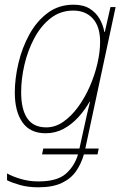

<svg xmlns="http://www.w3.org/2000/svg" viewBox="-20 -557 512 817"><path d="M143 240Q100 240 66 230.5Q32 221 10 210V181Q33 194 68.5 204.5Q104 215 143 215Q223 215 260 182.5Q297 150 312 100H159L164 75H318L339 -20Q344 -43 350.5 -72Q357 -101 363 -124H361Q342 -90 314 -59Q286 -28 251 -9Q216 10 174 10Q108 10 75.5 -36.5Q43 -83 43 -163Q43 -223 58.5 -288.5Q74 -354 105 -410.5Q136 -467 183 -502Q230 -537 293 -537Q335 -537 362 -520Q389 -503 404 -476.5Q419 -450 424 -421H426L450 -527H472L343 75H400L395 100H337Q326 139 304 171Q282 203 243 221.5Q204 240 143 240ZM177 -15Q215 -15 249 -38.5Q283 -62 312 -101.5Q341 -141 362 -189Q383 -237 394.5 -286.5Q406 -336 406 -379Q406 -444 375 -478Q344 -512 292 -512Q237 -512 195.5 -479.5Q154 -447 126 -394.5Q98 -342 84 -281.5Q70 -221 70 -164Q70 -92 96 -53.5Q122 -15 177 -15Z"/></svg>

Font: Noto Sans SemiCondensed Thin
Style: Italic
Weight: 100
Width: 4
Italic angle: -12°
Designer: Monotype Design Team
Foundry: Monotype Imaging Inc.
Version: Version 2.013; ttfautohint (v1.8.4.7-5d5b)